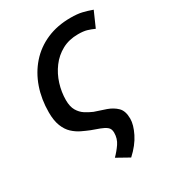

<svg xmlns="http://www.w3.org/2000/svg" viewBox="-176 -630 826 917"><g transform="rotate(-30 236.5 -171.5)"><path d="M275 190 207 152Q229 130 246.5 104.5Q264 79 264 46Q264 25 251 14.5Q238 4 217.5 -3.5Q197 -11 172 -20Q152 -28 129 -39Q106 -50 86 -68.5Q66 -87 54 -117.5Q42 -148 42 -193Q42 -265 63.5 -327Q85 -389 126 -435.5Q167 -482 225.5 -507.5Q284 -533 357 -533Q395 -533 420 -527Q445 -521 473 -511L436 -427Q416 -436 397.5 -441.5Q379 -447 349 -447Q299 -447 260.5 -426Q222 -405 195.5 -369.5Q169 -334 155.5 -290.5Q142 -247 142 -203Q142 -167 155 -145Q168 -123 187.5 -110.5Q207 -98 228 -89Q260 -79 291 -68Q322 -57 343 -36.5Q364 -16 364 27Q364 60 342 104.5Q320 149 275 190Z"/></g></svg>

Font: Ubuntu Sans Medium
Style: Italic
Weight: 500
Italic angle: -13.5°
Designer: Dalton Maag Ltd
Foundry: Dalton Maag Ltd
Version: Version 1.006